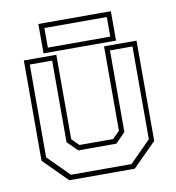

<svg xmlns="http://www.w3.org/2000/svg" viewBox="-78 -754 757 824"><g transform="rotate(-10 300.5 -342.0)"><path d="M158 0 55 -103V-540H196.5V-172L227 -141.5H374L404.5 -172V-540H546V-103L443 0ZM169 -22H433L524.5 -114V-518.5H426.5V-163L384 -119.5H218L174.5 -163V-518.5H77V-114ZM143.5 -555.5V-683.5H459.5V-555.5ZM166 -576.5H438V-662H166Z"/></g></svg>

Font: Tourney ExtraLight
Style: Regular
Weight: 250
Designer: Tyler Finck
Foundry: Etcetera Type Co
Version: Version 1.015